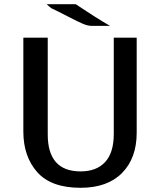

<svg xmlns="http://www.w3.org/2000/svg" viewBox="-20 -874 768 913"><path d="M202 -854H340Q434 -791 503 -751H415Q398 -751 375 -760.5Q352 -770 304 -795Q256 -820 224 -835Q212 -844 202 -854ZM91 -248V-695H207V-235Q207 -59 363 -59Q439 -59 480 -103.5Q521 -148 521 -237V-695H630V-243Q630 -122 560.5 -51.5Q491 19 363 19Q223 19 157 -55.5Q91 -130 91 -248Z"/></svg>

Font: Coval
Style: Medium
Weight: 500
Foundry: Context Ltd
Version: Version 001.000